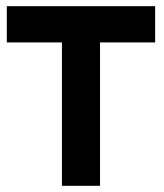

<svg xmlns="http://www.w3.org/2000/svg" viewBox="-20 -600 528 620"><path d="M2 -463H180V0H303V-463H481V-580H2Z"/></svg>

Font: Charger Pro
Style: UltraExt
Weight: 900
Designer: Jasper
Foundry: Cannot Into Space Fonts
Version: Version 1.09